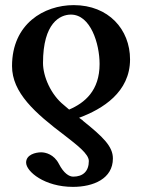

<svg xmlns="http://www.w3.org/2000/svg" viewBox="-20 -465 555 750"><path d="M289 -5C381 -39 488 -105 488 -233C488 -350 404 -445 268 -445C152 -445 27 -372 27 -207C27 -103 116 -24 234 65C280 101 327 136 327 164C327 204 304 225 266 225C250 225 229 212 210 175C191 138 158 130 141 130C119 130 82 139 82 170C82 205 154 265 265 265C345 265 421 233 421 154C421 107 383 70 303 6H304ZM148 -219C148 -376 215 -408 257 -408C334 -408 369 -294 369 -215C369 -111 311 -63 250 -37L229 -55C179 -95 148 -166 148 -219Z"/></svg>

Font: Libertinus Serif
Style: Bold
Weight: 700
Designer: Philipp H. Poll, Khaled Hosny
Foundry: Caleb Maclennan
Version: Version 7.050;RELEASE